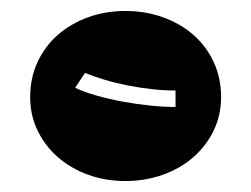

<svg xmlns="http://www.w3.org/2000/svg" viewBox="-20 -785 458 350"><path d="M35 -608Q35 -643 48.5 -672Q62 -701 85.5 -721.5Q109 -742 140.5 -753.5Q172 -765 209 -765Q245 -765 277 -753.5Q309 -742 332.5 -721.5Q356 -701 369.5 -672Q383 -643 383 -608Q383 -575 369.5 -547Q356 -519 332.5 -498.5Q309 -478 277 -466.5Q245 -455 209 -455Q172 -455 140.5 -466.5Q109 -478 85.5 -498.5Q62 -519 48.5 -547Q35 -575 35 -608ZM135 -652 117 -625Q134 -617 157 -610.5Q180 -604 205 -599.5Q230 -595 254.5 -592.5Q279 -590 300 -590V-620Q279 -620 256.5 -622.5Q234 -625 211.5 -629.5Q189 -634 169.5 -640Q150 -646 135 -652Z"/></svg>

Font: ChangwonDangamAsac Bold
Style: Regular
Weight: 700
Designer: Choi Chi-young, Lee Youngbeen, Kim Jungjin, Yoon Jihee, Han Dohee
Foundry: YoonDesign Inc.
Version: Version 1.010;Build 20210623